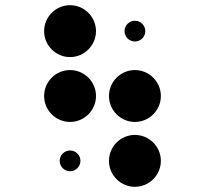

<svg xmlns="http://www.w3.org/2000/svg" viewBox="-20 -670 790 740"><path d="M150 -550C150 -495 195 -450 250 -450C305 -450 350 -495 350 -550C350 -605 305 -650 250 -650C195 -650 150 -605 150 -550ZM150 -300C150 -245 195 -200 250 -200C305 -200 350 -245 350 -300C350 -355 305 -400 250 -400C195 -400 150 -355 150 -300ZM210 -50C210 -28 228 -10 250 -10C272 -10 290 -28 290 -50C290 -72 272 -90 250 -90C228 -90 210 -72 210 -50ZM460 -550C460 -528 478 -510 500 -510C522 -510 540 -528 540 -550C540 -572 522 -590 500 -590C478 -590 460 -572 460 -550ZM400 -300C400 -245 445 -200 500 -200C555 -200 600 -245 600 -300C600 -355 555 -400 500 -400C445 -400 400 -355 400 -300ZM400 -50C400 5 445 50 500 50C555 50 600 5 600 -50C600 -105 555 -150 500 -150C445 -150 400 -105 400 -50Z"/></svg>

Font: APH Braille Shadows
Style: Regular
Weight: 400
Designer: M R Gray
Version: Version 1.1